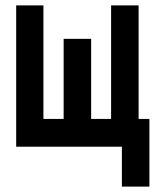

<svg xmlns="http://www.w3.org/2000/svg" viewBox="-20 -544 600 712"><path d="M432 148V0H40V-524H141V-103H216V-400H318V-103H392V-524H494V-103H534V148Z"/></svg>

Font: Ubuntu Sans Mono SemiBold
Style: Regular
Weight: 600
Monospace: yes
Designer: Dalton Maag Ltd
Foundry: Dalton Maag Ltd
Version: Version 1.006